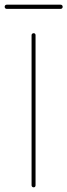

<svg xmlns="http://www.w3.org/2000/svg" viewBox="-73 -801 288 821"><path d="M62 -651Q62 -654 64.5 -656.5Q67 -659 71 -659Q75 -659 77 -656.5Q79 -654 79 -651V-9Q79 -5 77 -2.5Q75 0 71 0Q67 0 64.5 -2.5Q62 -5 62 -9ZM186 -781Q190 -781 192.5 -778.5Q195 -776 195 -772Q195 -768 192.5 -765.5Q190 -763 186 -763H-44Q-48 -763 -50.5 -765.5Q-53 -768 -53 -772Q-53 -776 -50.5 -778.5Q-48 -781 -44 -781Z"/></svg>

Font: Libertine-Super Thin
Style: Regular
Weight: 100
Designer: Bastien Sozeau
Foundry: NBR — Bastien Sozeau
Version: Version 2.003;gftools[0.9.33]